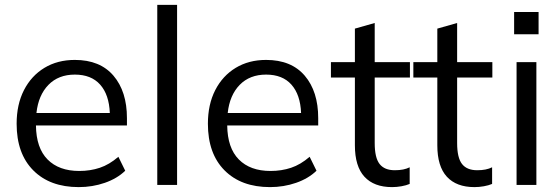

<svg xmlns="http://www.w3.org/2000/svg" viewBox="-20 -756 2291 785"><path d="M302 9Q184 9 116 -59.5Q48 -128 48 -250Q48 -329 78 -387.5Q108 -446 161.5 -478.5Q215 -511 286 -511Q389 -511 444 -446.5Q499 -382 499 -273V-243H127Q128 -151 174.5 -104Q221 -57 304 -57Q349 -57 388 -70Q427 -83 464 -115L492 -58Q459 -26 408.5 -8.5Q358 9 302 9ZM286 -451Q219 -451 178 -409Q137 -367 129 -294H429Q426 -369 389.5 -410Q353 -451 286 -451Z M623 0V-736H704V0Z M1084 9Q966 9 898 -59.5Q830 -128 830 -250Q830 -329 860 -387.5Q890 -446 943.5 -478.5Q997 -511 1068 -511Q1171 -511 1226 -446.5Q1281 -382 1281 -273V-243H909Q910 -151 956.5 -104Q1003 -57 1086 -57Q1131 -57 1170 -70Q1209 -83 1246 -115L1274 -58Q1241 -26 1190.5 -8.5Q1140 9 1084 9ZM1068 -451Q1001 -451 960 -409Q919 -367 911 -294H1211Q1208 -369 1171.5 -410Q1135 -451 1068 -451Z M1583 9Q1509 9 1470 -33.5Q1431 -76 1431 -162V-439H1333V-502H1431V-639L1512 -662V-502H1656V-439H1512V-171Q1512 -111 1532 -85.5Q1552 -60 1594 -60Q1613 -60 1628 -63Q1643 -66 1655 -72V-4Q1641 2 1621.5 5.5Q1602 9 1583 9Z M1920 9Q1846 9 1807 -33.5Q1768 -76 1768 -162V-439H1670V-502H1768V-639L1849 -662V-502H1993V-439H1849V-171Q1849 -111 1869 -85.5Q1889 -60 1931 -60Q1950 -60 1965 -63Q1980 -66 1992 -72V-4Q1978 2 1958.5 5.5Q1939 9 1920 9Z M2082 -616V-707H2182V-616ZM2092 0V-502H2173V0Z"/></svg>

Font: Mulish
Style: Regular
Weight: 400
Designer: Vernon Adams
Foundry: Vernon Adams
Version: Version 3.603; ttfautohint (v1.8.3)